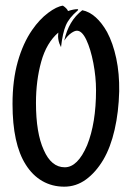

<svg xmlns="http://www.w3.org/2000/svg" viewBox="-20 -665 478 696"><path d="M368.2 -548.8Q389.6 -508.8 401.4 -453.6Q413.1 -398.4 412.1 -334Q410.2 -258.8 395.5 -194.8Q380.9 -130.9 354.5 -85.9Q327.1 -40 291.5 -14.2Q255.9 11.7 212.9 11.7Q168.9 11.7 133.3 -8.8Q97.7 -29.3 73.2 -68.4Q25.4 -143.6 25.4 -288.1Q25.4 -374 44.4 -441.4Q63.5 -508.8 96.7 -556.6Q123 -594.7 154.3 -618.2Q185.5 -641.6 208 -644.5Q222.7 -634.8 226.6 -625Q247.1 -631.8 260.7 -631.8Q262.7 -631.8 263.2 -630.4Q263.7 -628.9 261.7 -627Q230.5 -600.6 218.8 -573.2Q207 -545.9 201.2 -494.1Q187.5 -519.5 191.4 -546.9Q148.4 -509.8 129.4 -441.4Q110.4 -373 110.4 -292Q110.4 -182.6 138.7 -121.1Q166 -58.6 214.8 -58.6Q261.7 -58.6 295.9 -138.7Q328.1 -218.8 328.1 -337.9Q328.1 -385.7 318.4 -436.5Q308.6 -487.3 293 -520.5Q277.3 -553.7 258.8 -553.7Q251 -553.7 239.3 -545.9Q224.6 -536.1 212.9 -517.6Q228.5 -589.8 278.3 -627.9Q303.7 -623 326.7 -602.5Q349.6 -582 368.2 -548.8Z"/></svg>

Font: BKP Parklife Display
Style: Regular
Weight: 400
Designer: Font Diner, Inc.; LA MECHKY PLUS GmbH
Foundry: Font Diner, Inc.; LA MECHKY PLUS GmbH
Version: Version 1.007